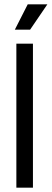

<svg xmlns="http://www.w3.org/2000/svg" viewBox="-20 -860 237 880"><path d="M55 0V-660H131V0ZM118 -724H48L107 -840H197Z"/></svg>

Font: Bricolage Grotesque 48pt Condensed ExtraBold Light
Style: Regular
Weight: 300
Version: Version 1.000;gftools[0.9.30]